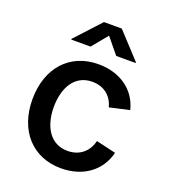

<svg xmlns="http://www.w3.org/2000/svg" viewBox="-141 -865 860 978"><g transform="rotate(20 289.5 -376.5)"><path d="M302.2 11.2C419.9 11.2 509.3 -52.2 534.7 -157.2L427.7 -182.1C413.6 -123 369.1 -83.5 303.2 -83.5C208 -83.5 161.6 -167 161.6 -270C161.6 -374.5 208 -458 303.2 -458C368.2 -458 411.1 -419.9 425.8 -363.8L533.2 -388.2C507.8 -491.2 418.9 -552.7 302.2 -552.7C147 -552.7 45.9 -439.9 45.9 -270C45.9 -101.6 147 11.2 302.2 11.2ZM232.4 -623 302.2 -707.5 371.6 -623H477.1V-627L350.6 -763.7H253.9L127.9 -627V-623Z"/></g></svg>

Font: Raveo Medium
Style: Regular
Weight: 500
Designer: Jakub Foglar, Rasmus Andersson (Inter)
Foundry: Jakubfoglar.com
Version: Version 1.100;Glyphs 3.2.3 (3260)